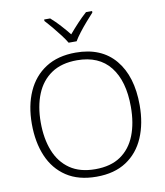

<svg xmlns="http://www.w3.org/2000/svg" viewBox="-100 -1029 965 1121"><g transform="rotate(-10 382.0 -468.5)"><path d="M701.2 -357.9Q701.2 -249.5 665.5 -166.5Q629.9 -83.5 558.8 -36.9Q487.8 9.8 381.8 9.8Q274.9 9.8 203.9 -37.1Q132.8 -84 97.4 -167Q62 -250 62 -358.9Q62 -467.3 98.9 -549.8Q135.7 -632.3 207.8 -678.7Q279.8 -725.1 385.7 -725.1Q538.1 -725.1 619.6 -627.2Q701.2 -529.3 701.2 -357.9ZM114.7 -358.4Q114.7 -262.2 143.6 -189.5Q172.4 -116.7 231.7 -75.7Q291 -34.7 382.3 -34.7Q474.1 -34.7 533 -75.2Q591.8 -115.7 620.4 -188.5Q648.9 -261.2 648.9 -357.9Q648.9 -510.3 582.3 -595Q515.6 -679.7 385.7 -679.7Q293.9 -679.7 233.9 -639.2Q173.8 -598.6 144.3 -526.4Q114.7 -454.1 114.7 -358.4ZM356 -789.1Q343.8 -810.1 323 -837.4Q302.2 -864.7 279.8 -891.6Q257.3 -918.5 238.8 -938.5V-947.3H274.4Q301.8 -923.3 329.6 -892.8Q357.4 -862.3 379.4 -834.5Q402.8 -862.3 431.2 -892.8Q459.5 -923.3 486.8 -947.3H522.9V-938.5Q504.4 -918.5 481 -891.6Q457.5 -864.7 436.5 -837.4Q415.5 -810.1 403.3 -789.1Z"/></g></svg>

Font: Open Sans Light
Style: Regular
Weight: 300
Designer: Monotype Design Team
Foundry: Monotype Imaging Inc.
Version: Version 3.000; ttfautohint (v1.8.4)